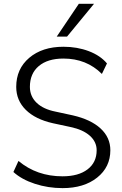

<svg xmlns="http://www.w3.org/2000/svg" viewBox="-20 -971 636 1000"><path d="M76.2 -132.8Q171.9 -52.7 305.7 -52.7Q388.7 -52.7 436 -88.9Q483.4 -125 483.4 -188.5Q483.4 -232.4 447.8 -264.2Q412.1 -295.9 346.7 -309.6L255.9 -329.1Q164.1 -349.6 114.3 -398.9Q64.5 -448.2 64.5 -518.6Q64.5 -612.3 132.3 -669.9Q200.2 -727.5 310.5 -727.5Q381.8 -727.5 442.4 -704.6Q502.9 -681.6 537.1 -640.6L510.7 -585.9Q430.7 -666 310.5 -666Q228.5 -666 182.1 -627Q135.7 -587.9 135.7 -518.6Q135.7 -469.7 170.4 -436Q205.1 -402.3 269.5 -389.6Q293 -383.8 359.4 -370.1Q453.1 -348.6 503.9 -301.8Q554.7 -254.9 554.7 -188.5Q554.7 -100.6 485.8 -45.9Q417 8.8 305.7 8.8Q230.5 8.8 161.6 -13.7Q92.8 -36.1 49.8 -75.2ZM275.4 -780.3 390.6 -951.2H469.7L329.1 -780.3Z"/></svg>

Font: Min Sans Light
Style: Regular
Weight: 300
Designer: Jinseong-Kim, NotoSansCJK, Nunito
Foundry: Jinseong-Kim
Version: Version 1.400;Glyphs 3.1.2 (3151)